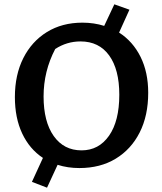

<svg xmlns="http://www.w3.org/2000/svg" viewBox="-20 -768 753 890"><path d="M348 11Q294 11 247 -4L198 102L128 75L179 -36Q117 -77 83 -149Q49 -221 49 -318Q49 -421 88 -498.5Q127 -576 197.5 -619.5Q268 -663 362 -663Q416 -663 463 -648L510 -748L580 -723L532 -617Q596 -576 631.5 -504.5Q667 -433 667 -338Q667 -232 627.5 -154Q588 -76 516.5 -32.5Q445 11 348 11ZM358 -71Q438 -71 485.5 -139Q533 -207 533 -329Q533 -446 486 -511Q439 -576 353 -576Q290 -576 236 -541Q182 -438 182 -321Q182 -204 229 -137.5Q276 -71 358 -71Z"/></svg>

Font: Piazzolla SemiBold
Style: Regular
Weight: 600
Designer: Juan Pablo del Peral
Foundry: Huerta Tipografica
Version: Version 1.330